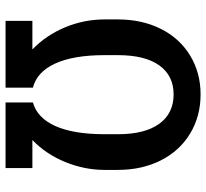

<svg xmlns="http://www.w3.org/2000/svg" viewBox="-46 -714 760 709"><g transform="rotate(90 334.5 -360.0)"><path d="M358.9 -101.1Q415.5 -116.7 445.6 -183.1Q475.6 -249.5 476.1 -362.3V-415.5Q476.1 -514.2 437.7 -567.4Q399.4 -620.6 329.1 -620.6Q259.8 -620.6 221.9 -567.6Q184.1 -514.6 184.1 -414.6V-365.7Q184.1 -251 215.1 -183.3Q246.1 -115.7 304.2 -101.1V0H57.6V-99.1H163.1Q110.8 -149.4 81.5 -219.5Q52.2 -289.6 52.2 -366.7V-414.6Q52.2 -503.4 86.9 -573Q121.6 -642.6 185.3 -681.4Q249 -720.2 329.1 -720.2Q409.7 -720.2 473.6 -681.6Q537.6 -643.1 572.8 -573.2Q607.9 -503.4 607.9 -415V-365.7Q607.9 -292 578.9 -220.7Q549.8 -149.4 497.6 -99.1H601.1V0H358.9Z"/></g></svg>

Font: Vazir Medium UI
Style: Medium-UI
Weight: 500
Designer: Saber Rastikerdar
Foundry: Saber Rastikerdar
Version: Version 30.0.0